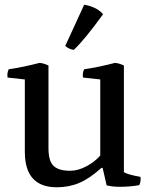

<svg xmlns="http://www.w3.org/2000/svg" viewBox="-20 -776 630 812"><path d="M504 -48Q518 -38 574 -28Q577 -10 569 7Q532 14 487 14Q455 14 431 8L414 -66H409Q359 -21 315.5 -2.5Q272 16 220 16Q85 16 85 -134V-440L12 -448Q9 -468 17 -483Q78 -492 147 -510Q164 -509 185 -499V-149Q185 -93 208 -73Q231 -53 279 -54Q310 -54 345 -72.5Q380 -91 404 -118V-440L331 -448Q328 -468 336 -483Q397 -492 466 -510Q483 -509 504 -499ZM256 -582 336 -756Q389 -747 416 -716Q338 -608 292 -565Q269 -569 256 -582Z"/></svg>

Font: Alike
Style: Regular
Weight: 400
Designer: Cyreal (www.cyreal.org)
Foundry: Cyreal (www.cyreal.org)
Version: Version 1.212